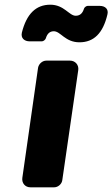

<svg xmlns="http://www.w3.org/2000/svg" viewBox="-20 -797 478 817"><path d="M194 -777C133 -777 93 -738 73 -658C68 -635 83 -621 107 -621H158C165 -621 173 -628 175 -634C181 -654 192 -664 209 -664C238 -664 257 -617 318 -617C379 -617 418 -655 437 -735C443 -758 428 -772 404 -772H353C347 -772 338 -765 337 -759C331 -740 320 -730 302 -730C274 -730 253 -777 194 -777ZM245 -30 313 -499C316 -521 300 -539 278 -539H177C160 -539 145 -525 142 -509L75 -40C72 -18 87 0 109 0H211C227 0 243 -14 245 -30Z"/></svg>

Font: Trueno
Style: RoundBdIt
Weight: 700
Designer: Julieta Ulanovsky, Jasper
Foundry: Julieta Ulanovsky, Cannot Into Space Fonts
Version: Version 3.001